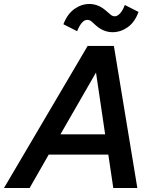

<svg xmlns="http://www.w3.org/2000/svg" viewBox="-43 -946 788 966"><path d="M-23 0 398 -715H530L648 0H527L502 -168H202L106 0ZM261 -270H486L440 -581ZM407 -926Q454 -926 495 -888Q506 -878 515 -871Q524 -864 535 -864Q547 -864 560.5 -878Q574 -892 585 -921L654 -886Q635 -834 599.5 -809Q564 -784 523 -784Q475 -784 434 -823Q424 -833 415.5 -839.5Q407 -846 396 -846Q368 -846 345 -789L276 -824Q296 -876 331.5 -901Q367 -926 407 -926Z"/></svg>

Font: Wix Madefor Text SemiBold
Style: Italic
Weight: 600
Italic angle: -12°
Designer: Dalton Maag Ltd
Foundry: Dalton Maag Ltd
Version: Version 3.100